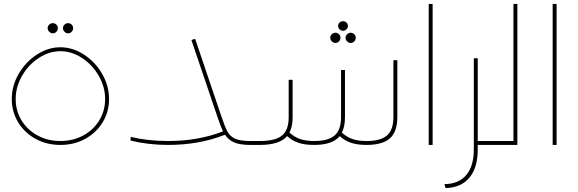

<svg xmlns="http://www.w3.org/2000/svg" viewBox="-20 -739 2948 979"><path d="M40 -234Q40 -302 75.5 -363Q111 -424 168.5 -461Q226 -498 288 -498Q350 -498 407.5 -461Q465 -424 500.5 -363Q536 -302 536 -234Q536 -169 503.5 -115.5Q471 -62 414.5 -31Q358 0 288 0Q218 0 161.5 -31Q105 -62 72.5 -115.5Q40 -169 40 -234ZM516 -234Q516 -296 483.5 -352.5Q451 -409 398 -443.5Q345 -478 288 -478Q231 -478 178 -443.5Q125 -409 92.5 -352.5Q60 -296 60 -234Q60 -174 90 -125Q120 -76 172 -48Q224 -20 288 -20Q352 -20 404 -48Q456 -76 486 -125Q516 -174 516 -234ZM301 -595Q301 -606 309 -613.5Q317 -621 327 -621Q338 -621 345.5 -613.5Q353 -606 353 -595Q353 -585 345.5 -577Q338 -569 327 -569Q317 -569 309 -577Q301 -585 301 -595ZM223 -595Q223 -606 231 -613.5Q239 -621 249 -621Q260 -621 267.5 -613.5Q275 -606 275 -595Q275 -585 267.5 -577Q260 -569 249 -569Q239 -569 231 -577Q223 -585 223 -595Z M1309 -10Q1309 -5 1305.5 -2.5Q1302 0 1289 0H1256Q1204 0 1174.5 -12.5Q1145 -25 1127 -52Q996 0 837 0Q737 0 646 -22V-41Q735 -20 837 -20Q991 -20 1117 -69Q1108 -87 1089 -142L956 -535L975 -541L1108 -148Q1127 -91 1140.5 -67Q1154 -43 1179.5 -31.5Q1205 -20 1256 -20H1289Q1302 -20 1305.5 -17.5Q1309 -15 1309 -10Z M2006 -432V-142Q2006 -67 1968 -33.5Q1930 0 1849 0Q1802 0 1769.5 -11Q1737 -22 1712 -45Q1676 0 1582 0Q1534 0 1501.5 -11Q1469 -22 1444 -45Q1406 0 1305 0H1289Q1276 0 1272.5 -2.5Q1269 -5 1269 -10Q1269 -15 1272.5 -17.5Q1276 -20 1289 -20H1305Q1384 -20 1418 -48Q1452 -76 1452 -142V-332H1472V-142Q1472 -94 1456 -63Q1480 -41 1509 -30.5Q1538 -20 1583 -20Q1654 -20 1686.5 -48.5Q1719 -77 1719 -142V-382H1739V-142Q1739 -92 1723 -63Q1747 -41 1776 -30.5Q1805 -20 1850 -20Q1921 -20 1953.5 -48.5Q1986 -77 1986 -142V-432ZM1754 -607Q1754 -597 1746.5 -589.5Q1739 -582 1729 -582Q1719 -582 1711.5 -589.5Q1704 -597 1704 -607Q1704 -617 1711.5 -624Q1719 -631 1729 -631Q1739 -631 1746.5 -624Q1754 -617 1754 -607ZM1716 -546Q1716 -536 1708.5 -528Q1701 -520 1690 -520Q1680 -520 1672 -528Q1664 -536 1664 -546Q1664 -557 1672 -564.5Q1680 -572 1690 -572Q1701 -572 1708.5 -564.5Q1716 -557 1716 -546ZM1794 -546Q1794 -536 1786.5 -528Q1779 -520 1768 -520Q1758 -520 1750 -528Q1742 -536 1742 -546Q1742 -557 1750 -564.5Q1758 -572 1768 -572Q1779 -572 1786.5 -564.5Q1794 -557 1794 -546Z M2166 -719H2186V0H2166Z M2524 -10Q2524 -5 2520.5 -2.5Q2517 0 2504 0H2416V23Q2416 116 2373.5 167Q2331 218 2252 220L2246 200Q2319 199 2357.5 153.5Q2396 108 2396 23V-442H2416V-20H2504Q2517 -20 2520.5 -17.5Q2524 -15 2524 -10Z M2618 -719V0H2504Q2491 0 2487.5 -2.5Q2484 -5 2484 -10Q2484 -15 2487.5 -17.5Q2491 -20 2504 -20H2598V-719Z M2798 -719H2818V0H2798Z"/></svg>

Font: Montserrat-Arabic Thin
Style: Regular
Weight: 250
Designer: Mohamed Gaber
Foundry: Kief Type Foundry
Version: Version 5.008